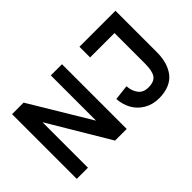

<svg xmlns="http://www.w3.org/2000/svg" viewBox="-90 -1063 1447 1447"><g transform="rotate(-45 633.0 -340.0)"><path d="M502 -207.5V-689.9H621.1V0H497.1L208 -484.9V0H88.9V-689.9H211.9ZM807.1 -689.9H1190.9V-249Q1190.9 -192.4 1178 -146.5Q1165 -100.6 1138.2 -64.9Q1111.3 -29.3 1065.4 -9.8Q1019.5 9.8 958 9.8Q889.6 9.8 837.4 -21.2Q785.2 -52.2 757.3 -102.5Q729.5 -152.8 725.1 -214.8L847.2 -229Q851.1 -173.8 878.4 -139.4Q905.8 -105 958 -105Q1021.5 -105 1044.2 -139.4Q1066.9 -173.8 1066.9 -247.1V-576.2H807.1Z"/></g></svg>

Font: HK Grotesk Legacy
Style: Bold
Weight: 700
Designer: Alfredo Marco Pradil
Foundry: Hanken Design Co.
Version: Version 2.022;PS 002.022;hotconv 1.0.88;makeotf.lib2.5.64775